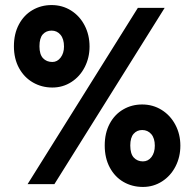

<svg xmlns="http://www.w3.org/2000/svg" viewBox="-20 -728 767 759"><path d="M525 -697H631L195 0H89ZM184 -708Q226.5 -708 260.8 -686.5Q295 -665 314.5 -627.5Q334 -590 334 -544Q334 -500 315 -462.8Q296 -425.5 262.2 -403.8Q228.5 -382 187 -382Q145 -382 110.2 -402Q75.5 -422 55.2 -459Q35 -496 35 -545Q35 -594.5 54.8 -631.5Q74.5 -668.5 108.5 -688.2Q142.5 -708 184 -708ZM187 -483Q206.5 -483 219.8 -500.5Q233 -518 233 -544Q233 -574 219.2 -590.5Q205.5 -607 184 -607Q162.5 -607 149.2 -592.2Q136 -577.5 136 -545Q136 -513 150 -498Q164 -483 187 -483ZM542 -315Q584.5 -315 619 -293.5Q653.5 -272 673.2 -234.8Q693 -197.5 693 -152Q693 -107.5 673.8 -70Q654.5 -32.5 620.5 -10.8Q586.5 11 545 11Q502.5 11 468.2 -8.8Q434 -28.5 414 -65.8Q394 -103 394 -153Q394 -202 413.5 -238.8Q433 -275.5 466.8 -295.2Q500.5 -315 542 -315ZM545 -90Q565.5 -90 578.8 -107.2Q592 -124.5 592 -152Q592 -181.5 578 -197.8Q564 -214 542 -214Q521.5 -214 508.2 -199Q495 -184 495 -153Q495 -120 509 -105Q523 -90 545 -90Z"/></svg>

Font: HK Grotesk Black
Style: Regular
Weight: 900
Designer: Alfredo Marco Pradil
Foundry: Hanken Design Co.
Version: Version 3.001